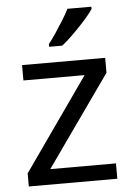

<svg xmlns="http://www.w3.org/2000/svg" viewBox="-54 -807 578 847"><g transform="rotate(-5 235.0 -383.0)"><path d="M431 0H39V-58L327 -468H56V-536H424V-470L140 -68H431ZM383 -756Q374 -742 357 -722Q340 -702 319.5 -680.5Q299 -659 278.5 -639.5Q258 -620 240 -606H182V-618Q197 -637 214.5 -663Q232 -689 249 -716.5Q266 -744 277 -766H383Z"/></g></svg>

Font: Noto Sans NKo Unjoined
Style: Regular
Weight: 400
Designer: Monotype Design Team
Foundry: Monotype Imaging Inc.
Version: Version 2.004